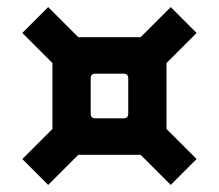

<svg xmlns="http://www.w3.org/2000/svg" viewBox="-20 -621 618 542"><path d="M43 -172 128 -257V-443L43 -528L116 -601L201 -516H377L462 -601L535 -528L450 -443V-257L535 -172L462 -99L377 -184H201L116 -99ZM236 -300Q236 -287 249 -287H329Q342 -287 342 -300V-400Q342 -413 329 -413H249Q236 -413 236 -400Z"/></svg>

Font: Oxanium ExtraLight
Style: Bold
Weight: 700
Version: Version 2.000